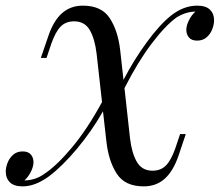

<svg xmlns="http://www.w3.org/2000/svg" viewBox="-53 -642 773 676"><path d="M700.7 -570.8Q700.7 -555.7 694.3 -539.1Q688 -522.5 674.6 -510.7Q661.1 -499 641.1 -499Q621.6 -499 612.3 -510Q603 -521 603 -537.1Q603 -551.8 611.8 -569.8Q620.6 -587.9 634.8 -601.1H631.8Q598.6 -599.6 567.9 -580.1Q528.3 -551.3 479.7 -486.8Q431.2 -422.4 385.3 -331.5L404.8 -154.8Q411.1 -102.1 429.2 -71.5Q447.3 -41 483.9 -41Q513.2 -41 531.2 -59.3Q549.3 -77.6 564 -119.1L581.1 -169.9H601.1L575.2 -92.8Q556.2 -38.1 526.1 -12Q496.1 14.2 453.1 14.2Q387.2 14.2 358.4 -30Q329.6 -74.2 321.8 -142.1L309.6 -250Q269.5 -179.7 217.3 -117.4Q165 -55.2 119.1 -21Q70.8 14.2 26.9 14.2Q-3.9 14.2 -18.3 -0.2Q-32.7 -14.6 -32.7 -37.6Q-32.7 -52.2 -26.4 -68.8Q-20 -85.4 -6.6 -97.2Q6.8 -108.9 26.9 -108.9Q46.4 -108.9 55.7 -97.9Q64.9 -86.9 64.9 -70.8Q64.9 -56.2 56.2 -38.1Q47.4 -20 33.2 -6.8H36.1Q71.8 -8.3 100.1 -27.8Q145.5 -57.1 200.2 -122.6Q254.9 -188 306.2 -282.7L287.1 -453.1Q280.8 -505.9 262.9 -536.4Q245.1 -566.9 208 -566.9Q178.7 -566.9 160.6 -548.6Q142.6 -530.3 127.9 -488.8L110.8 -438H90.8L117.2 -515.1Q135.7 -569.8 165.8 -595.9Q195.8 -622.1 238.8 -622.1Q304.7 -622.1 333.5 -577.9Q362.3 -533.7 370.1 -465.8L381.8 -360.8Q419.4 -433.1 464.4 -494.1Q509.3 -555.2 548.8 -586.9Q593.3 -622.1 641.1 -622.1Q671.9 -622.1 686.3 -607.9Q700.7 -593.8 700.7 -570.8Z"/></svg>

Font: TypoPRO Playfair Display SC
Style: Italic
Weight: 400
Italic angle: -14°
Designer: Claus Eggers Sørensen
Foundry: Claus Eggers Sørensen
Version: Version 1.004;PS 001.004;hotconv 1.0.70;makeotf.lib2.5.58329